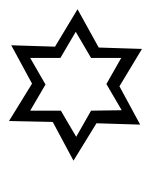

<svg xmlns="http://www.w3.org/2000/svg" viewBox="24 -753 328 416"><g transform="rotate(-90 188.0 -545.0)"><path d="M270.5 -446.3V-511.7L327.1 -544.9L270.5 -578.1V-643.6L212.9 -610.4L156.2 -643.6V-577.1L99.6 -543.9L156.2 -511.7L157.2 -445.3L213.9 -478.5ZM290 -401.4 209 -450.2 126 -405.3 128.9 -500 47.9 -549.8 131.8 -594.7 133.8 -689.5 214.8 -639.6 297.9 -684.6 294.9 -589.8 376 -541 293 -495.1Z"/></g></svg>

Font: Dehalvi Khush Khat
Style: Regular
Weight: 400
Version: Version 002.500